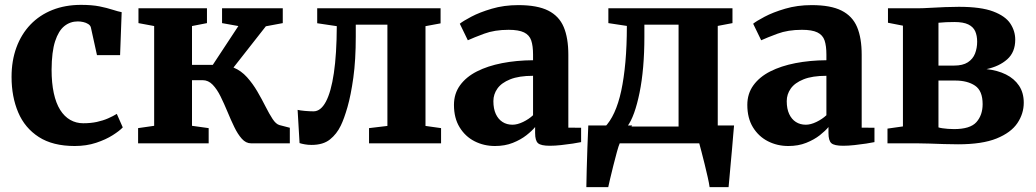

<svg xmlns="http://www.w3.org/2000/svg" viewBox="-20 -589 4256 789"><path d="M287 11Q197 11 139.5 -26Q82 -63 54.8 -127.2Q27.5 -191.5 27.5 -273Q27.5 -339.5 47.5 -394Q67.5 -448.5 105 -487.8Q142.5 -527 195.2 -548Q248 -569 313 -569Q357.5 -569 388.8 -562.8Q420 -556.5 442.2 -549.2Q464.5 -542 480 -539L473.5 -362.5H378.5L353.5 -476Q351.5 -484.5 342.5 -490.2Q333.5 -496 321.8 -498.5Q310 -501 300 -501Q268.5 -501 244.5 -481.8Q220.5 -462.5 206.5 -419.5Q192.5 -376.5 192 -303Q192 -248 201 -206.5Q210 -165 227.2 -137.5Q244.5 -110 268.8 -96.2Q293 -82.5 322 -82.5Q353 -82.5 378.2 -88Q403.5 -93.5 424 -102.5Q444.5 -111.5 460 -121L484.5 -65.5Q471.5 -51.5 443.2 -33.5Q415 -15.5 375 -2.2Q335 11 287 11Z M547.5 0V-62.5L613.5 -72V-482L549 -494V-555H830.5V-494L769 -482V-322.5H854.5L959.5 -482L892.5 -494V-555H1142V-494L1072.5 -481L939.5 -311.5Q971 -298.5 995 -271.8Q1019 -245 1037.5 -213.2Q1056 -181.5 1071.2 -151.2Q1086.5 -121 1100.2 -100Q1114 -79 1128.5 -75L1171 -64V0H1012Q990.5 0 973.8 -18.8Q957 -37.5 942.8 -67Q928.5 -96.5 914.8 -129.8Q901 -163 886.5 -192.5Q872 -222 854 -240.8Q836 -259.5 813 -259.5H769V-72L837.5 -62.5V0Z M1260.5 6.5Q1245.5 6.5 1232.8 4.2Q1220 2 1211 -1L1203 -137.5Q1213.5 -135 1233.2 -133.2Q1253 -131.5 1268.5 -131.5Q1298 -131.5 1319.2 -171.2Q1340.5 -211 1352 -288.8Q1363.5 -366.5 1364 -481.5L1283.5 -493.5V-555H1790.5V-493L1728.5 -481.5V-71.5L1792.5 -62.5V0H1496.5V-62.5L1572 -71.5V-487.5H1442V-439.5Q1442 -342 1432 -270Q1422 -198 1408 -149.2Q1394 -100.5 1380.5 -73Q1364 -38.5 1336 -16Q1308 6.5 1260.5 6.5Z M2014 11Q1968.5 11 1930.2 -8.5Q1892 -28 1868.8 -65.8Q1845.5 -103.5 1845.5 -158Q1845.5 -204 1870.5 -238.5Q1895.5 -273 1939.8 -295.5Q1984 -318 2043 -329.5Q2102 -341 2170.5 -341.5V-364.5Q2170.5 -400.5 2163 -422.8Q2155.5 -445 2133.5 -455.8Q2111.5 -466.5 2070 -466.5Q2012.5 -466.5 1969.5 -450.5Q1926.5 -434.5 1902.5 -423.5L1869.5 -491.5Q1882 -502 1916.5 -520.2Q1951 -538.5 2001 -553.2Q2051 -568 2110 -568Q2188 -568 2232.8 -545.5Q2277.5 -523 2296.5 -478Q2315.5 -433 2315.5 -364V-64.5L2368 -64V-5Q2356.5 -2.5 2334 1Q2311.5 4.5 2286 7.2Q2260.5 10 2239.5 10Q2203 10 2191 -0.5Q2179 -11 2179 -42.5V-67Q2166.5 -51.5 2143.2 -33.2Q2120 -15 2087.5 -2Q2055 11 2014 11ZM2086 -76.5Q2106 -76.5 2129.8 -88Q2153.5 -99.5 2170.5 -115.5V-277.5Q2112.5 -277.5 2076.5 -263Q2040.5 -248.5 2024 -225Q2007.5 -201.5 2007.5 -173.5Q2007.5 -142 2017.5 -120.5Q2027.5 -99 2045 -87.8Q2062.5 -76.5 2086 -76.5Z M2438.5 0V-65.5H2464Q2487 -88.5 2504.2 -126Q2521.5 -163.5 2532.8 -215.5Q2544 -267.5 2550 -334.2Q2556 -401 2556 -482.5L2480 -494V-555H2990V-494L2929.5 -482.5V0ZM2557.5 -69H2768.5V-487.5H2628V-437Q2628 -372 2623 -314Q2618 -256 2608.2 -208.2Q2598.5 -160.5 2585.8 -125Q2573 -89.5 2557.5 -69ZM2389.5 180Q2390 151.5 2391 109.2Q2392 67 2393.8 19Q2395.5 -29 2397.5 -73.5H2578L2527 -1Q2522 10 2515 35.8Q2508 61.5 2500.5 91.2Q2493 121 2487.2 145.8Q2481.5 170.5 2479.5 180ZM2896 180Q2894 164.5 2888.2 138.8Q2882.5 113 2875.5 85Q2868.5 57 2862.5 33.8Q2856.5 10.5 2853.5 0L2816.5 -73.5H2996.5Q2995 -59.5 2993 -33.8Q2991 -8 2988.2 23.5Q2985.5 55 2982.5 86Q2979.5 117 2977.5 142.2Q2975.5 167.5 2974 180Z M3219.5 11Q3174 11 3135.8 -8.5Q3097.5 -28 3074.2 -65.8Q3051 -103.5 3051 -158Q3051 -204 3076 -238.5Q3101 -273 3145.2 -295.5Q3189.5 -318 3248.5 -329.5Q3307.5 -341 3376 -341.5V-364.5Q3376 -400.5 3368.5 -422.8Q3361 -445 3339 -455.8Q3317 -466.5 3275.5 -466.5Q3218 -466.5 3175 -450.5Q3132 -434.5 3108 -423.5L3075 -491.5Q3087.5 -502 3122 -520.2Q3156.5 -538.5 3206.5 -553.2Q3256.5 -568 3315.5 -568Q3393.5 -568 3438.2 -545.5Q3483 -523 3502 -478Q3521 -433 3521 -364V-64.5L3573.5 -64V-5Q3562 -2.5 3539.5 1Q3517 4.5 3491.5 7.2Q3466 10 3445 10Q3408.5 10 3396.5 -0.5Q3384.5 -11 3384.5 -42.5V-67Q3372 -51.5 3348.8 -33.2Q3325.5 -15 3293 -2Q3260.5 11 3219.5 11ZM3291.5 -76.5Q3311.5 -76.5 3335.2 -88Q3359 -99.5 3376 -115.5V-277.5Q3318 -277.5 3282 -263Q3246 -248.5 3229.5 -225Q3213 -201.5 3213 -173.5Q3213 -142 3223 -120.5Q3233 -99 3250.5 -87.8Q3268 -76.5 3291.5 -76.5Z M3917 4Q3889.5 4 3859 3Q3828.5 2 3799.8 1Q3771 0 3750 0H3627V-60.5L3690.5 -69.5V-483.5L3629 -495.5V-555H3754.5Q3772.5 -555 3802 -556.8Q3831.5 -558.5 3863.5 -559.8Q3895.5 -561 3920.5 -561Q4011 -561 4061.2 -542Q4111.5 -523 4131.8 -492.2Q4152 -461.5 4152 -426Q4152 -374.5 4119 -345.2Q4086 -316 4034 -305Q4079.5 -300 4113.8 -283Q4148 -266 4167.5 -237Q4187 -208 4187 -167Q4187 -122 4160.8 -83Q4134.5 -44 4075.5 -20Q4016.5 4 3917 4ZM3900.5 -58.5Q3967 -58.5 3992.5 -87.2Q4018 -116 4018 -161Q4018 -216 3986.8 -237Q3955.5 -258 3905.5 -258H3836.5V-65.5Q3842.5 -63.5 3852.5 -62Q3862.5 -60.5 3875.2 -59.5Q3888 -58.5 3900.5 -58.5ZM3836.5 -319.5H3900.5Q3936.5 -319.5 3957.2 -333Q3978 -346.5 3986.8 -369Q3995.5 -391.5 3995.5 -417.5Q3995.5 -442.5 3987.5 -460.5Q3979.5 -478.5 3959.2 -488.5Q3939 -498.5 3902 -498.5Q3885 -498.5 3868.2 -497.8Q3851.5 -497 3836.5 -495.5Z"/></svg>

Font: Merriweather 20pt ExtraBold
Style: Regular
Weight: 800
Version: Version 2.100